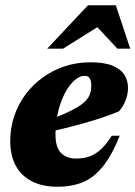

<svg xmlns="http://www.w3.org/2000/svg" viewBox="-20 -697 516 732"><path d="M302 -408Q287 -408 271.2 -396.5Q255.5 -385 241 -364.2Q226.5 -343.5 215.5 -315.5Q204.5 -287.5 198 -254.2Q191.5 -221 191.5 -184.5Q191.5 -135.5 212.5 -114Q233.5 -92.5 270.5 -92.5Q297.5 -92.5 320.2 -100.2Q343 -108 364 -127Q385 -146 406 -179.5H436.5Q405.5 -102.5 370.5 -60.2Q335.5 -18 293.8 -1.5Q252 15 200.5 15Q140.5 15 100 -6.5Q59.5 -28 39.2 -67Q19 -106 19 -159Q19 -210.5 34.8 -256.2Q50.5 -302 79 -339.2Q107.5 -376.5 145.8 -403.5Q184 -430.5 229.2 -445Q274.5 -459.5 324 -459.5Q377 -459.5 408.5 -446.8Q440 -434 454 -412Q468 -390 468 -362.5Q468 -337.5 458.8 -314Q449.5 -290.5 433.5 -272.5Q404.5 -260.5 369.8 -248.8Q335 -237 297.2 -226.5Q259.5 -216 220.5 -206.5Q181.5 -197 144 -189.5L145.5 -232Q191.5 -248.5 223.8 -262.5Q256 -276.5 276.5 -289.2Q297 -302 308.2 -314.5Q319.5 -327 323.8 -341Q328 -355 328 -371.5Q328 -384 325.2 -392Q322.5 -400 316.8 -404Q311 -408 302 -408ZM160 -511.5 315.5 -677H421.5L476.5 -511.5H427.5L328.5 -617.5H389.5L220.5 -511.5Z"/></svg>

Font: Newsreader 24pt ExtraBold
Style: Italic
Weight: 800
Italic angle: -17°
Designer: Hugues Gentile
Foundry: Production Type
Version: Version 1.003